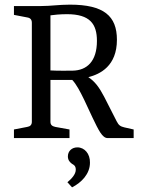

<svg xmlns="http://www.w3.org/2000/svg" viewBox="-20 -594 607 826"><path d="M197 -528C210 -530 239 -533 268 -533C367 -533 397 -491 397 -418C397 -330 354 -291 292 -290C276 -290 229 -289 197 -291ZM279 0V-37L218 -48C204 -51 197 -57 197 -70V-250H291C308 -232 324 -202 342 -165L378 -88C404 -34 420 0 443 0H555V-37L515 -46C499 -50 491 -54 482 -72L428 -178C407 -218 388 -244 360 -262C411 -275 483 -310 483 -423C483 -525 427 -574 281 -574C232 -574 200 -568 157 -568H40V-530L97 -519C110 -517 117 -510 117 -496V-70C117 -57 110 -50 97 -48L40 -37V0ZM367 106C368 68 344 40 313 40C289 40 272 56 272 79C272 96 282 105 290 111C297 115 306 119 306 136C306 156 288 175 270 190L290 212C331 191 367 154 367 106Z"/></svg>

Font: Yrsa
Style: Regular
Weight: 400
Designer: Anna Giedrys (Yrsa+Rasa design), David Brezina (Yrsa art-direction, Rasa art-direction, design)
Foundry: Rosetta Type Foundry
Version: Version 1.001;PS 1.1;hotconv 1.0.88;makeotf.lib2.5.647800